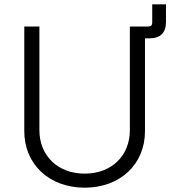

<svg xmlns="http://www.w3.org/2000/svg" viewBox="-20 -849 784 880"><path d="M368.2 11.2C532.2 11.2 644.5 -97.7 644.5 -247.1V-673.3H665C715.3 -673.3 740.7 -698.7 740.7 -748.5V-829.1H677.7V-746.1C677.7 -733.4 671.9 -727.5 659.2 -727.5H575.2V-252C575.2 -137.2 493.2 -53.2 368.2 -53.2C243.2 -53.2 160.6 -137.2 160.6 -252V-727.5H91.3V-247.1C91.3 -98.1 203.6 11.2 368.2 11.2Z"/></svg>

Font: Raveo Light
Style: Regular
Weight: 300
Designer: Jakub Foglar, Rasmus Andersson (Inter)
Foundry: Jakubfoglar.com
Version: Version 1.100;Glyphs 3.2.3 (3260)